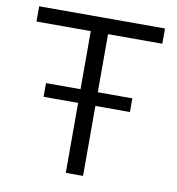

<svg xmlns="http://www.w3.org/2000/svg" viewBox="-79 -771 776 843"><g transform="rotate(10 308.5 -350.0)"><path d="M270 0V-312H116V-373H270V-632H28V-700H589V-632H347V-373H501V-312H347V0Z"/></g></svg>

Font: Red Hat Text
Style: Regular
Weight: 400
Designer: Pentagram, MCKL
Foundry: MCKL
Version: Version 1.030